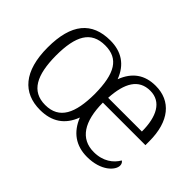

<svg xmlns="http://www.w3.org/2000/svg" viewBox="-94 -804 1075 1075"><g transform="rotate(45 443.0 -267.0)"><path d="M277 10C370 10 433 -32 465 -118C498 -35 560 10 649 10C760 10 815 -50 815 -87C815 -101 808 -110 801 -114C777 -72 730 -36 657 -36C551 -36 498 -119 497 -268H834V-299C834 -457 760 -544 640 -544C554 -544 495 -503 463 -419C431 -504 368 -544 281 -544C135 -544 60 -455 60 -268C60 -80 142 10 277 10ZM278 -30C169 -30 126 -115 125 -268C125 -425 168 -504 280 -504C385 -504 430 -433 431 -269C430 -117 390 -30 278 -30ZM766 -308H499C506 -431 547 -503 638 -503C726 -503 766 -425 766 -308Z"/></g></svg>

Font: Noto Serif Bengali Light
Style: Regular
Weight: 300
Designer: Juan Bruce, Universal Thirst, Indian Type Foundry and the Monotype Design Team.
Foundry: Monotype Imaging Inc.
Version: Version 2.003